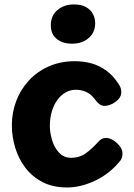

<svg xmlns="http://www.w3.org/2000/svg" viewBox="-20 -823 592 847"><path d="M276.1 4Q213.6 4 167.7 -19.7Q121.9 -43.4 91.8 -83.2Q61.7 -122.9 47 -171.7Q32.3 -220.4 32.3 -270.3Q32.3 -327.4 52 -378.6Q71.7 -429.8 108.3 -468.9Q144.9 -508 196.1 -530.5Q247.3 -553 309.7 -553Q347.7 -553 382.5 -543.7Q417.3 -534.3 448.3 -512.1Q479.2 -489.9 504.1 -451.1Q510 -442.4 512.6 -433.9Q515.1 -425.3 515.1 -415.9Q515.1 -399 502.7 -385.6Q490.2 -372.2 473.5 -364.1Q456.8 -356 441.9 -356Q428.9 -356 419.5 -362.9Q410.1 -369.8 399.6 -383.4Q382 -407.8 360.2 -417.4Q338.4 -427 314.4 -427Q291 -427 270.5 -415.8Q250 -404.6 234.2 -383.6Q218.3 -362.6 209.2 -333.1Q200 -303.6 200 -267Q200 -237.7 209.6 -205.2Q219.2 -172.7 240.1 -149.9Q261 -127.1 292.9 -126.9Q331.8 -126.9 359.8 -147.8Q387.9 -168.7 413.3 -197.3Q421.9 -206.7 429.6 -210.6Q437.2 -214.4 448.1 -214.4Q463.2 -214.4 479.8 -204.1Q496.4 -193.7 508.4 -178.2Q520.3 -162.8 520.3 -146.1Q520.3 -139.1 518.3 -129.4Q516.3 -119.7 506 -108.6Q460.6 -54.2 397.8 -25.1Q335.1 4 276.1 4ZM298.1 -630.3Q256.3 -630.3 230.3 -651.2Q204.2 -672 204.2 -711.7Q204.2 -754.4 233.7 -778.9Q263.2 -803.4 304.6 -803.4Q340.8 -803.4 361.5 -790.7Q382.2 -777.9 391.1 -759.1Q399.9 -740.3 399.9 -721.1Q399.9 -680.2 371.3 -655.3Q342.8 -630.3 298.1 -630.3Z"/></svg>

Font: Playpen Sans Deva
Style: Regular
Weight: 400
Designer: Pooja Saxena, Gunjan Panchal, Laura Meseguer, Veronika Burian, José Scaglione
Foundry: TypeTogether
Version: Version 2.000